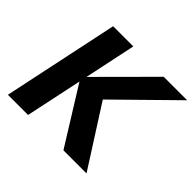

<svg xmlns="http://www.w3.org/2000/svg" viewBox="-166 -916 1117 1117"><g transform="rotate(45 392.5 -357.5)"><path d="M25 0 176 -715H342L275 -397L592 -715H785L435 -371L672 0H482L265 -349L191 0Z"/></g></svg>

Font: Wix Madefor Text ExtraBold
Style: Italic
Weight: 800
Italic angle: -12°
Designer: Dalton Maag Ltd
Foundry: Dalton Maag Ltd
Version: Version 3.100